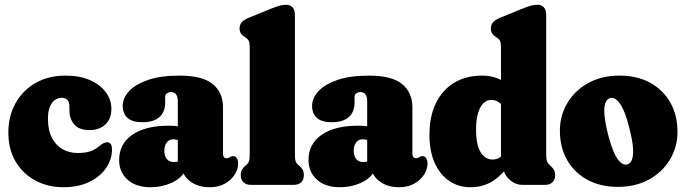

<svg xmlns="http://www.w3.org/2000/svg" viewBox="-20 -775 2876 805"><path d="M447 -318.5Q447 -276.5 421.8 -253Q396.5 -229.5 355 -229.5Q312.5 -229.5 291.8 -252.8Q271 -276 271 -312.5V-327Q271 -346 263 -355.5Q255 -365 239 -365Q223 -365 209.8 -355.5Q196.5 -346 188.8 -326.5Q181 -307 181 -277Q181 -229 197.8 -197Q214.5 -165 242.8 -149.2Q271 -133.5 305.5 -133.5Q335 -133.5 355.2 -139.5Q375.5 -145.5 394.5 -161Q408.5 -172.5 415.8 -175.5Q423 -178.5 429.5 -178.5Q438 -178.5 443.8 -171.5Q449.5 -164.5 449.5 -148.5Q449.5 -106 424.5 -70Q399.5 -34 353.8 -12Q308 10 246 10Q181 10 128.5 -18Q76 -46 45.5 -97.5Q15 -149 15 -219.5Q15 -286.5 44.2 -340.5Q73.5 -394.5 127.5 -426.2Q181.5 -458 255 -458Q314.5 -458 357.5 -439Q400.5 -420 423.8 -388.2Q447 -356.5 447 -318.5Z M743 -80V-94L725.5 -95V-352Q725.5 -369 718.2 -379Q711 -389 697 -389Q687.5 -389 680 -383.8Q672.5 -378.5 672.5 -369V-345.5Q672.5 -305 648 -283.8Q623.5 -262.5 577.5 -262.5Q534.5 -262.5 514.5 -280.8Q494.5 -299 494.5 -331Q494.5 -363.5 521 -392.5Q547.5 -421.5 600.5 -439.8Q653.5 -458 732.5 -458Q829 -458 872 -422.5Q915 -387 915 -325V-129.5Q915 -123 918.2 -117.2Q921.5 -111.5 930.5 -111.5Q935 -111.5 938.2 -113Q941.5 -114.5 944.5 -116.5Q947 -118 950.2 -119.2Q953.5 -120.5 957.5 -120.5Q967.5 -120.5 973 -111.2Q978.5 -102 978.5 -89.5Q978.5 -66 964 -43Q949.5 -20 922.8 -5Q896 10 859 10Q809.5 10 776.2 -15.5Q743 -41 743 -80ZM479.5 -103.5Q479.5 -172 534.8 -210Q590 -248 687 -248Q708 -248 726 -245.5Q744 -243 755 -238L736.5 -181.5Q728.5 -187 722 -189Q715.5 -191 706.5 -191Q689.5 -191 679.2 -177.8Q669 -164.5 669 -142.5Q669 -120.5 679.8 -108Q690.5 -95.5 710 -95.5Q721.5 -95.5 730.5 -100Q739.5 -104.5 743 -109.5L754 -54.5Q735.5 -24 696.2 -7Q657 10 611.5 10Q549.5 10 514.5 -22Q479.5 -54 479.5 -103.5Z M1216.5 -713.5V-133Q1216.5 -108.5 1219.2 -99.8Q1222 -91 1227.5 -86.5L1232.5 -82Q1243 -73.5 1248.5 -64.2Q1254 -55 1254 -40.5Q1254 -21.5 1242.8 -10.8Q1231.5 0 1212.5 0H1031Q1012 0 1000.8 -10.8Q989.5 -21.5 989.5 -40.5Q989.5 -55 995 -64.2Q1000.5 -73.5 1011 -82L1016 -86.5Q1021.5 -91 1024.2 -99.8Q1027 -108.5 1027 -133V-575.5Q1027 -595 1023.2 -603Q1019.5 -611 1011 -616.5L1006.5 -619.5Q994.5 -627.5 989.5 -635.5Q984.5 -643.5 984.5 -656Q984.5 -670.5 993 -681Q1001.5 -691.5 1023 -700.5L1112.5 -737Q1138 -747.5 1152.5 -751.2Q1167 -755 1179.5 -755Q1198 -755 1207.2 -743.5Q1216.5 -732 1216.5 -713.5Z M1537 -80V-94L1519.5 -95V-352Q1519.5 -369 1512.2 -379Q1505 -389 1491 -389Q1481.5 -389 1474 -383.8Q1466.5 -378.5 1466.5 -369V-345.5Q1466.5 -305 1442 -283.8Q1417.5 -262.5 1371.5 -262.5Q1328.5 -262.5 1308.5 -280.8Q1288.5 -299 1288.5 -331Q1288.5 -363.5 1315 -392.5Q1341.5 -421.5 1394.5 -439.8Q1447.5 -458 1526.5 -458Q1623 -458 1666 -422.5Q1709 -387 1709 -325V-129.5Q1709 -123 1712.2 -117.2Q1715.5 -111.5 1724.5 -111.5Q1729 -111.5 1732.2 -113Q1735.5 -114.5 1738.5 -116.5Q1741 -118 1744.2 -119.2Q1747.5 -120.5 1751.5 -120.5Q1761.5 -120.5 1767 -111.2Q1772.5 -102 1772.5 -89.5Q1772.5 -66 1758 -43Q1743.5 -20 1716.8 -5Q1690 10 1653 10Q1603.5 10 1570.2 -15.5Q1537 -41 1537 -80ZM1273.5 -103.5Q1273.5 -172 1328.8 -210Q1384 -248 1481 -248Q1502 -248 1520 -245.5Q1538 -243 1549 -238L1530.5 -181.5Q1522.5 -187 1516 -189Q1509.5 -191 1500.5 -191Q1483.5 -191 1473.2 -177.8Q1463 -164.5 1463 -142.5Q1463 -120.5 1473.8 -108Q1484.5 -95.5 1504 -95.5Q1515.5 -95.5 1524.5 -100Q1533.5 -104.5 1537 -109.5L1548 -54.5Q1529.5 -24 1490.2 -7Q1451 10 1405.5 10Q1343.5 10 1308.5 -22Q1273.5 -54 1273.5 -103.5Z M2090 -99.5 2080.5 -100V-575.5Q2080.5 -595 2076.8 -603Q2073 -611 2064.5 -616.5L2060 -619.5Q2048 -627.5 2043 -635.5Q2038 -643.5 2038 -656Q2038 -670.5 2046.5 -681Q2055 -691.5 2076.5 -700.5L2166 -737Q2191.5 -747.5 2206 -751.2Q2220.5 -755 2233 -755Q2251.5 -755 2260.8 -743.5Q2270 -732 2270 -713.5V-133Q2270 -108.5 2273 -100Q2276 -91.5 2281 -86.5L2286 -82Q2296 -73 2301.8 -64Q2307.5 -55 2307.5 -40.5Q2307.5 -21.5 2296.2 -10.8Q2285 0 2266 0H2170.5Q2139 0 2114.5 -23.5Q2090 -47 2090 -77.5ZM1780.5 -208.5Q1780.5 -288 1808.2 -343.8Q1836 -399.5 1885.5 -428.8Q1935 -458 2000 -458Q2052 -458 2089.8 -434.5Q2127.5 -411 2156.5 -363L2105.5 -301Q2090 -333 2074.2 -344.5Q2058.5 -356 2039.5 -356Q2020.5 -356 2006.2 -341.8Q1992 -327.5 1984 -299.8Q1976 -272 1976 -231Q1976 -187.5 1985 -159.8Q1994 -132 2009.8 -119Q2025.5 -106 2045.5 -106Q2065.5 -106 2082.5 -120Q2099.5 -134 2112.5 -166L2145 -129Q2108 -64 2061.8 -27Q2015.5 10 1953 10Q1902 10 1863 -16.8Q1824 -43.5 1802.2 -92.8Q1780.5 -142 1780.5 -208.5Z M2577.5 -458Q2651.5 -458 2706 -428Q2760.5 -398 2790.5 -345Q2820.5 -292 2820.5 -222.5Q2820.5 -159 2789.2 -106.5Q2758 -54 2701.8 -22.8Q2645.5 8.5 2570.5 8.5Q2497 8.5 2442.2 -21.5Q2387.5 -51.5 2357.5 -104.5Q2327.5 -157.5 2327.5 -227Q2327.5 -291 2358.8 -343.2Q2390 -395.5 2446.2 -426.8Q2502.5 -458 2577.5 -458ZM2610 -85.5Q2623 -89 2629.5 -105.5Q2636 -122 2634 -154Q2632 -186 2619 -236.5Q2606.5 -287.5 2592.8 -316.5Q2579 -345.5 2565 -356.5Q2551 -367.5 2538 -364Q2525 -360.5 2518.5 -344Q2512 -327.5 2514.2 -295.5Q2516.5 -263.5 2529 -213Q2542 -162.5 2555.5 -133.2Q2569 -104 2583 -93Q2597 -82 2610 -85.5Z"/></svg>

Font: Fraunces 144pt S100 Black
Style: Regular
Weight: 900
Version: Version 1.000